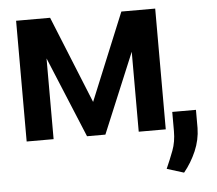

<svg xmlns="http://www.w3.org/2000/svg" viewBox="-52 -585 946 837"><g transform="rotate(-5 421.5 -166.5)"><path d="M351.9 -146.7 508.9 -528.4H657V0H538.7V-349.8L392.8 0H312.5L166.2 -353.3V0H48.3V-528.4H197.1ZM795.5 -73.2V6.4Q794.7 57.9 773.8 106.5Q752.8 155.2 720.2 195L646 171.9Q663.4 132.8 677.6 95.2Q691.8 57.5 691.8 11V-73.2Z"/></g></svg>

Font: Interface Medium
Style: Regular
Weight: 500
Designer: Rasmus Andersson
Foundry: rsms
Version: Version 1.8